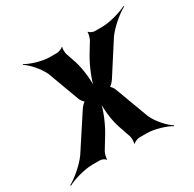

<svg xmlns="http://www.w3.org/2000/svg" viewBox="-180 -706 897 886"><g transform="rotate(-30 269.0 -263.5)"><path d="M260 -449 242 -502C239 -511 238 -533 242 -540L240 -542C236 -535 216 -528 208 -528H169C128 -528 72 -546 45 -562L43 -559C70 -543 108 -500 125 -463L187 -295C190 -287 203 -268 210 -268V-272C203 -272 186 -253 181 -245L64 -66C37 -28 -15 15 -45 31L-44 35C-14 18 49 0 91 0H131C140 0 157 7 159 14L162 12C160 5 167 -17 171 -25L210 -89C238 -134 266 -204 271 -243H267C262 -204 269 -134 285 -89L307 -25C309 -17 310 5 306 12L309 14C313 7 332 0 341 0H381C422 0 478 18 505 34L508 31C481 15 442 -28 425 -65L358 -245C356 -253 343 -272 336 -272V-268C343 -268 360 -287 365 -295L473 -463C500 -500 552 -543 583 -559L581 -562C550 -546 488 -528 448 -528H408C400 -528 382 -535 380 -542L377 -540C379 -533 372 -511 368 -503L335 -449C307 -403 278 -332 273 -293H277C282 -332 275 -404 260 -449Z"/></g></svg>

Font: Asimov
Style: EdgeNarIt
Weight: 500
Designer: Google
Version: Version 2.000980: 2014